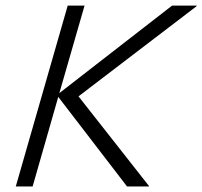

<svg xmlns="http://www.w3.org/2000/svg" viewBox="-20 -675 732 695"><path d="M286.1 -654.8 194.8 -337.9 603 -654.8H691.9V-652.8L264.2 -326.2L519 -2V0H439.9L190.9 -324.2L98.1 0H37.1L225.1 -654.8Z"/></svg>

Font: IntelOne Mono Light
Style: Italic
Weight: 300
Italic angle: -16°
Designer: Fred Shallcrass
Foundry: Frere-Jones Type LLC
Version: Version 1.200;hotconv 1.1.0;makeotfexe 2.6.0;FJTRelease1.2